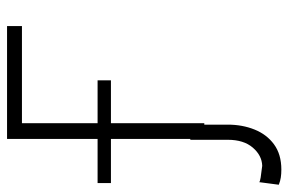

<svg xmlns="http://www.w3.org/2000/svg" viewBox="-191 -431 799 531"><g transform="rotate(-90 208.5 -165.5)"><path d="M402 -545.5V-504.3H133.2V0H89.8V-545.5ZM-32.3 -258.2V-295.1H251.8V-258.2ZM87.4 -38.7H129.3V65Q129.3 105.1 115.8 138.8Q102.3 172.6 74.8 192.8Q47.2 213.1 5 213.1Q-7.1 213.1 -16.9 211.6Q-26.6 210.2 -36.9 206L-29.8 152Q-27.7 154.1 -16.9 155.9Q-6 157.7 4.4 158.7Q14.9 159.8 15.3 160.2Q44 159.4 65.7 134.2Q87.4 109 87.4 65Z"/></g></svg>

Font: Inter UI Extra Light
Style: Regular
Weight: 200
Designer: Rasmus Andersson
Foundry: rsms
Version: 3.2;8d6f07862